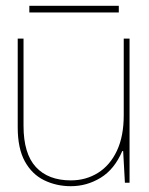

<svg xmlns="http://www.w3.org/2000/svg" viewBox="-20 -629 513 661"><path d="M224 12Q174 12 132 -8.5Q90 -29 65.5 -73.5Q41 -118 41 -191V-496H61V-196Q61 -100 103.5 -54Q146 -8 224 -8Q276 -8 317.5 -34Q359 -60 382.5 -110Q406 -160 406 -232V-496H426V0H410L404 -109H401Q374 -46 326.5 -17Q279 12 224 12ZM81 -586V-609H389V-586Z"/></svg>

Font: DM Sans 36pt Thin
Style: Regular
Weight: 250
Designer: Colophon Foundry, Jonny Pinhorn
Foundry: Colophon Foundry
Version: Version 4.004;gftools[0.9.30]